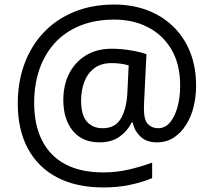

<svg xmlns="http://www.w3.org/2000/svg" viewBox="-20 -734 939 843"><path d="M841 -357Q841 -311 830.5 -267Q820 -223 798 -187.5Q776 -152 744 -130.5Q712 -109 668 -109Q622 -109 595.5 -135.5Q569 -162 563 -196H558Q540 -159 505 -134Q470 -109 417 -109Q341 -109 299.5 -160Q258 -211 258 -295Q258 -361 284 -411.5Q310 -462 357.5 -491Q405 -520 470 -520Q514 -520 556.5 -512.5Q599 -505 623 -496L613 -293Q612 -275 612 -267.5Q612 -260 612 -257Q612 -205 630.5 -188Q649 -171 674 -171Q705 -171 726.5 -196.5Q748 -222 759.5 -264.5Q771 -307 771 -358Q771 -451 733.5 -515.5Q696 -580 630.5 -614Q565 -648 482 -648Q397 -648 331 -621Q265 -594 220.5 -545Q176 -496 153 -429.5Q130 -363 130 -283Q130 -185 165 -116.5Q200 -48 267.5 -12.5Q335 23 433 23Q494 23 549.5 9.5Q605 -4 648 -20V48Q605 66 551.5 77.5Q498 89 433 89Q315 89 231 45Q147 1 102.5 -81.5Q58 -164 58 -280Q58 -373 87 -452.5Q116 -532 171 -590.5Q226 -649 304.5 -681.5Q383 -714 482 -714Q560 -714 625.5 -689.5Q691 -665 739.5 -618.5Q788 -572 814.5 -506Q841 -440 841 -357ZM336 -293Q336 -229 361.5 -200Q387 -171 430 -171Q486 -171 510.5 -213Q535 -255 539 -322L545 -447Q532 -451 512 -454Q492 -457 471 -457Q422 -457 392 -433Q362 -409 349 -371.5Q336 -334 336 -293Z"/></svg>

Font: hingu115
Style: Book
Weight: 400
Designer: Jelle Bosma - Monotype Design Team
Foundry: Monotype Imaging Inc.
Version: Version 2.003